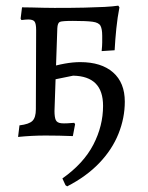

<svg xmlns="http://www.w3.org/2000/svg" viewBox="-20 -480 523 680"><path d="M44 5 49 -36Q83 -40 95 -52Q107 -64 107 -93L108 -373Q108 -396 102.5 -403.5Q97 -411 80 -411Q76 -411 70 -410.5Q64 -410 56 -409L53 -414L58 -454Q73 -454 93 -453.5Q113 -453 134 -452.5Q155 -452 173 -452Q237 -452 279.5 -453Q322 -454 350.5 -455.5Q379 -457 399 -460L403 -454Q396 -418 392 -379Q388 -340 386 -302L340 -299Q342 -319 342 -329.5Q342 -340 342 -353Q342 -377 336 -388.5Q330 -400 308 -403Q286 -406 238 -406Q200 -406 192 -402.5Q184 -399 183 -380L173 -87Q173 -65 177.5 -55Q182 -45 197 -43.5Q212 -42 243 -45L246 -40L238 2Q189 0 141 0Q93 0 44 5ZM218 180 212 176 201 152Q276 99 310.5 32.5Q345 -34 345 -105Q345 -158 318.5 -184.5Q292 -211 239 -212L146 -193V-239Q214 -260 264 -260Q339 -260 380.5 -223.5Q422 -187 422 -120Q422 -62 399.5 -6Q377 50 331.5 97.5Q286 145 218 180Z"/></svg>

Font: Alegreya
Style: Regular
Weight: 400
Designer: Juan Pablo del Peral
Foundry: Huerta Tipografica
Version: Version 2.009